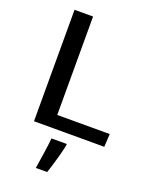

<svg xmlns="http://www.w3.org/2000/svg" viewBox="-175 -802 901 1151"><g transform="rotate(20 275.5 -226.0)"><path d="M95.2 0V-710.9H213.4V-83H548.3L543.5 0ZM201.2 259.3Q202.1 254.4 204.8 237.1Q207.5 219.7 211.2 195.1Q214.8 170.4 218.8 144.3Q222.7 118.2 225.3 96.2Q228 74.2 229 61H326.7V62.5Q326.7 70.8 321.8 91.6Q316.9 112.3 309.8 138.9Q302.7 165.5 294.9 191.4Q287.1 217.3 281.2 235.8Q275.4 254.4 273.4 259.3Z"/></g></svg>

Font: Comme Medium
Style: Regular
Weight: 500
Version: Version 1.000;gftools[0.9.27]